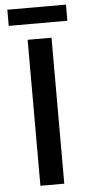

<svg xmlns="http://www.w3.org/2000/svg" viewBox="-59 -909 437 943"><g transform="rotate(-5 159.5 -437.5)"><path d="M101.1 0V-719.7H218.8V0ZM14.6 -795.9V-875.5H303.7V-795.9Z"/></g></svg>

Font: Reddit Sans Condensed SemiBold
Style: Regular
Weight: 600
Designer: Stephen Hutchings
Foundry: Reddit
Version: Version 1.014